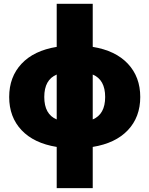

<svg xmlns="http://www.w3.org/2000/svg" viewBox="-20 -770 785 1010"><path d="M278.3 -523.4V-750H467.8V-523.4Q587.9 -503.9 652.8 -434.6Q717.8 -365.2 717.8 -259.8Q717.8 -154.3 652.8 -85.4Q587.9 -16.6 467.8 2.9V219.7H278.3V2.9Q158.2 -16.6 93.3 -85.4Q28.3 -154.3 28.3 -259.8Q28.3 -365.2 93.3 -434.6Q158.2 -503.9 278.3 -523.4ZM278.3 -141.6V-377.9Q212.9 -350.6 212.9 -259.8Q212.9 -168.9 278.3 -141.6ZM467.8 -141.6Q533.2 -168.9 533.2 -259.8Q533.2 -350.6 467.8 -377.9Z"/></svg>

Font: GenEi M Gothic v2 Black
Style: Regular
Weight: 900
Version: Version 2.0